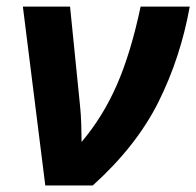

<svg xmlns="http://www.w3.org/2000/svg" viewBox="-20 -566 599 586"><path d="M118.2 0 49.8 -545.9H193.8L224.1 -245.1Q227.1 -217.3 228 -186Q229 -154.8 229 -132.8Q294.4 -210 336.9 -307.4Q379.4 -404.8 409.2 -545.9H559.1Q531.2 -390.6 463.9 -255.4Q396.5 -120.1 263.2 0Z"/></svg>

Font: Open Sans
Style: Bold Italic
Weight: 700
Italic angle: -12°
Designer: Monotype Design Team
Foundry: Monotype Imaging Inc.
Version: Version 3.003; ttfautohint (v1.8.4)